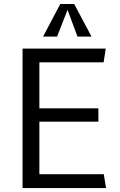

<svg xmlns="http://www.w3.org/2000/svg" viewBox="-20 -949 608 969"><path d="M93.8 -703.6H513.7L502.9 -634.3H178.7V-402.3H476.6V-335H178.7V-69.8H503.9L515.1 0H93.8ZM371.1 -764.2 320.8 -899.4 268.1 -764.2H197.3L284.2 -928.7H354.5L441.9 -764.2Z"/></svg>

Font: Metrophobic
Style: Regular
Weight: 400
Designer: vernon adams
Foundry: vernon adams
Version: Version 1.000